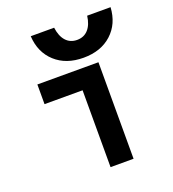

<svg xmlns="http://www.w3.org/2000/svg" viewBox="-138 -866 875 972"><g transform="rotate(-20 300.0 -380.5)"><path d="M291 0V-414H86V-520H415V0ZM353 -567Q259 -567 201 -620Q143 -673 138 -761H264Q270 -714 293 -688.5Q316 -663 353 -663Q390 -663 413 -688.5Q436 -714 442 -761H568Q563 -673 505 -620Q447 -567 353 -567Z"/></g></svg>

Font: M PLUS Code Latin Expanded SemiBold
Style: Regular
Weight: 600
Width: 7
Designer: Coji Morishita
Foundry: UNDERFOREST DESIGN
Version: Version 1.002; ttfautohint (v1.8.3)